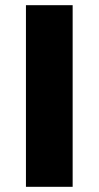

<svg xmlns="http://www.w3.org/2000/svg" viewBox="-20 -720 380 740"><path d="M80 0H260V-700H80Z"/></svg>

Font: Golos Text VF
Style: Regular
Weight: 400
Designer: A.Korolkova, Vitaly Kuzmin
Foundry: ParaType Ltd
Version: Version 2.005